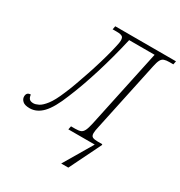

<svg xmlns="http://www.w3.org/2000/svg" viewBox="-263 -860 1142 1216"><g transform="rotate(30 308.0 -252.0)"><path d="M363 210 487 0H294L299 -25H330Q355 -25 369 -30.5Q383 -36 392 -54Q401 -72 409 -109L531 -682H345Q313 -542 273 -413Q233 -284 191 -184Q150 -81 108 -37Q66 7 14 7Q-22 7 -37.5 -7.5Q-53 -22 -53 -40Q-53 -72 -22 -72Q-20 -52 -11 -42Q-2 -32 19 -32Q34 -32 55.5 -42.5Q77 -53 103.5 -87Q130 -121 159 -191Q174 -225 191 -272Q208 -319 225.5 -371Q243 -423 258 -473.5Q273 -524 283.5 -566Q294 -608 299 -635Q304 -669 293.5 -679Q283 -689 251 -689H220L225 -714H669L664 -689H635Q612 -689 597.5 -684Q583 -679 574.5 -663Q566 -647 559 -613L452 -110Q448 -93 446 -80.5Q444 -68 444 -59Q444 -38 456.5 -32Q469 -26 494 -26H527L528 -20L415 210Z"/></g></svg>

Font: Noto Serif SemiCondensed ExtraLight
Style: Italic
Weight: 200
Width: 4
Italic angle: -12°
Designer: Monotype Design Team
Foundry: Monotype Imaging Inc.
Version: Version 2.013